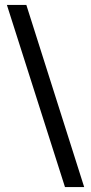

<svg xmlns="http://www.w3.org/2000/svg" viewBox="-20 -740 370 780"><path d="M87 -720H8L244 20H322Z"/></svg>

Font: Queering
Style: Regular
Weight: 400
Designer: Adam Naccarato
Foundry: adamnac
Version: Version 2.000;hotconv 1.0.109;makeotfexe 2.5.65596